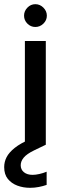

<svg xmlns="http://www.w3.org/2000/svg" viewBox="-72 -692 286 918"><path d="M47 0V-496H147V0ZM97 -563Q75 -563 59 -579Q43 -595 43 -617Q43 -639 59 -655.5Q75 -672 97 -672Q119 -672 135.5 -655.5Q152 -639 152 -617Q152 -595 135.5 -579Q119 -563 97 -563ZM72 206Q39 206 11 195.5Q-17 185 -34.5 163.5Q-52 142 -52 107Q-52 82 -40.5 59.5Q-29 37 -1.5 15Q26 -7 73 -27L123 -49L147 0L91 27Q56 44 41.5 61.5Q27 79 27 98Q27 119 42.5 131.5Q58 144 84 144Q98 144 116 140Q134 136 151 129V192Q134 198 113.5 202Q93 206 72 206Z"/></svg>

Font: DM Sans 36pt Medium
Style: Regular
Weight: 500
Designer: Colophon Foundry, Jonny Pinhorn
Foundry: Colophon Foundry
Version: Version 4.004;gftools[0.9.30]